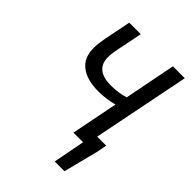

<svg xmlns="http://www.w3.org/2000/svg" viewBox="-239 -770 1073 1073"><g transform="rotate(45 297.0 -233.5)"><path d="M393 188 429 0H395L410 -78H534L522 -16L470 188ZM353 0 408 -277Q382 -270 351 -265.5Q320 -261 289 -261Q198 -261 148 -299.5Q98 -338 98 -415Q98 -434 100.5 -453Q103 -472 107 -496L139 -655H230L197 -491Q195 -480 193 -464.5Q191 -449 191 -435Q191 -384 222.5 -359Q254 -334 314 -334Q343 -334 372 -338Q401 -342 424 -350L484 -655H578L447 0Z"/></g></svg>

Font: Source Sans 3 Medium
Style: Italic
Weight: 500
Italic angle: -11°
Designer: Paul D. Hunt
Foundry: Adobe
Version: Version 3.052;hotconv 1.1.0;makeotfexe 2.6.0